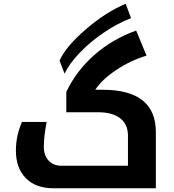

<svg xmlns="http://www.w3.org/2000/svg" viewBox="-20 -1005 927 1025"><path d="M264.2 0Q170.9 0 117.9 -53.7Q64.9 -107.4 64.9 -201.2Q64.9 -280.3 97.2 -354H229Q213.9 -273.9 213.9 -223.1Q213.9 -175.3 239.5 -147.7Q265.1 -120.1 308.1 -120.1H663.1V-280.8Q663.1 -341.3 621.6 -373.5Q580.1 -405.8 503.9 -405.8H334V-514.2Q386.7 -626 483.2 -711.2Q579.6 -796.4 707 -841.8L762.2 -708Q675.8 -682.1 599.4 -630.6Q522.9 -579.1 488.8 -525.9H526.9Q812 -525.9 812 -299.8V0ZM297.9 -681.2Q330.1 -754.9 436.8 -847.2Q543.5 -939.5 650.9 -984.9L679.7 -908.2Q606.4 -880.4 532.5 -829.8Q458.5 -779.3 403.6 -721.2Q348.6 -663.1 324.7 -611.8Z"/></svg>

Font: Droid Arabic Kufi
Style: Bold
Weight: 700
Designer: Pascal Zoghbi
Foundry: Irfont.ir
Version: Version 1.00 February 28, 2013, initial release